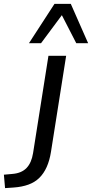

<svg xmlns="http://www.w3.org/2000/svg" viewBox="-134 -774 473 987"><path d="M-108 193 -114 124 -69 120Q-23 116 2.5 89.5Q28 63 36 13L115 -487H206L128 7Q121 51 106 84.5Q91 118 68 140.5Q45 163 12 175Q-21 187 -64 190ZM15 -552 146 -754H230L319 -552H258L184 -696L77 -552Z"/></svg>

Font: Nunito Sans 12pt ExtraLight 12pt Medium
Style: Italic
Weight: 500
Italic angle: -9°
Version: Version 3.101;gftools[0.9.27]